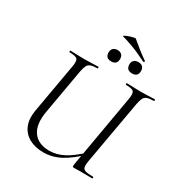

<svg xmlns="http://www.w3.org/2000/svg" viewBox="-206 -1043 1135 1202"><g transform="rotate(30 361.5 -442.0)"><path d="M281 12Q220.2 12 177.2 -12Q134.2 -36 115.6 -80.5Q97 -125 107 -186L170 -544Q178 -587 166.9 -600Q155.9 -613 109.7 -613Q107.8 -613 107.8 -619Q107.8 -625 109.8 -625Q130.3 -625 155.4 -623.5Q180.5 -622 209.2 -622Q238.8 -622 265.8 -623.5Q292.8 -625 312.4 -625Q314.6 -625 314.6 -619Q314.6 -613 312.4 -613Q281.6 -613 264.8 -607Q248 -601 240.6 -586Q233.3 -571 227.4 -542L171 -221Q152.6 -120 189.8 -67.7Q227 -15.4 307.8 -15.4Q358.9 -15.4 409.9 -41.5Q461 -67.6 530.4 -133.4L538.6 -124.6Q463.8 -51.6 404 -19.8Q344.2 12 281 12ZM498 0Q488 0 486.5 -3Q485 -6 486 -19L577 -542Q585 -585 575.2 -599Q565.4 -613 517.8 -613Q515.8 -613 515.8 -619Q515.8 -625 517.8 -625Q538.4 -625 564.4 -623.5Q590.4 -622 619.1 -622Q646.8 -622 673.9 -623.5Q701.1 -625 720.6 -625Q722.6 -625 722.6 -619Q722.6 -613 720.7 -613Q690.6 -613 673.7 -607.5Q656.7 -602 649 -587.5Q641.2 -573 635.4 -544L553.4 -81Q548.4 -52 551.8 -37Q555.2 -22 572.5 -17Q589.9 -12 626.6 -12Q630.6 -12 630.6 -6Q630.6 0 626.6 0Q607.1 0 587.5 -0.5Q568 -1 546.2 -1Q532.7 -1 521.4 -0.5Q510.2 0 498 0ZM515.2 -693.6Q472.4 -693.6 472.4 -735Q472.4 -754.2 483.7 -764.9Q495 -775.6 515.1 -775.6Q535.2 -775.6 545.9 -764.9Q556.6 -754.2 556.6 -735Q556.6 -693.6 515.2 -693.6ZM364.2 -693.6Q322.2 -693.6 322.2 -735Q322.2 -754.2 333.5 -764.9Q344.8 -775.6 364.2 -775.6Q384.2 -775.6 394.9 -764.9Q405.6 -754.2 405.6 -735Q405.6 -693.6 364.2 -693.6ZM538.4 -792.6Q508.6 -807.6 480.3 -820.4Q452 -833.2 420.6 -844.6Q389.2 -856 351.2 -867Q346.2 -868.2 351.3 -871.7Q356.4 -875.2 367.4 -880Q378.4 -884.8 391 -888.6Q403.6 -892.4 413.8 -894.4Q424 -896.4 426.2 -895Q454.8 -871.4 482.2 -849.1Q509.6 -826.8 545.2 -802.4Q549 -801 545.8 -795.8Q542.6 -790.6 538.4 -792.6Z"/></g></svg>

Font: Cormorant Infant Light
Style: Italic
Weight: 300
Italic angle: -10°
Designer: Christian Thalmann (Catharsis Fonts)
Foundry: Catharsis Fonts
Version: Version 4.001